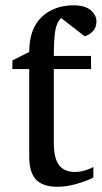

<svg xmlns="http://www.w3.org/2000/svg" viewBox="-20 -694 386 728"><path d="M197.8 14.2Q141.6 14.2 116.2 -13.4Q90.8 -41 90.8 -100.1V-432.1H26.9V-464.8L90.8 -497.1Q90.8 -584.5 137.7 -629.2Q184.6 -673.8 259.8 -673.8Q302.2 -673.8 324 -655.3Q345.7 -636.7 345.7 -612.8Q345.7 -592.8 335.9 -580.3Q326.2 -567.9 315.2 -562.3Q304.2 -556.6 300.8 -556.6L211.9 -625.5Q194.3 -608.9 189.2 -575.4Q184.1 -542 184.1 -481.9H325.2V-432.1H184.1V-152.8Q184.1 -92.8 204.1 -67.4Q224.1 -42 264.2 -42Q283.2 -42 302 -47.6Q320.8 -53.2 334 -61V-21Q308.1 -7.3 270 3.4Q231.9 14.2 197.8 14.2Z"/></svg>

Font: Charis
Style: Regular
Weight: 400
Designer: Walt Agee, Miriam Martin, Annie Olsen, Victor Gaultney, Lorna Priest, Alan Ward, Bob Hallissy, Martin Hosken, Sharon Cor
Foundry: SIL Global
Version: Version 7.000